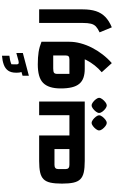

<svg xmlns="http://www.w3.org/2000/svg" viewBox="383 -1276 1172 1979"><g transform="rotate(-90 969.5 -287.0)"><path d="M561 0V-158H639V0ZM299 0Q228 0 182.5 -10Q137 -20 111.5 -45.5Q86 -71 76 -117Q66 -163 66 -235Q66 -307 76 -353Q86 -399 111.5 -424.5Q137 -450 182.5 -460Q228 -470 299 -470H562V0ZM259 -158H422V-312H259Q237 -312 226.5 -302.5Q216 -293 216 -275V-195Q216 -177 226.5 -167.5Q237 -158 259 -158ZM639 0V-158Q648 -158 653.5 -136.5Q659 -115 659 -79Q659 -42 653.5 -21Q648 0 639 0Z M639 0V-158H844L771 -86V-470H912V0ZM639 0Q629 0 624 -21Q619 -42 619 -79Q619 -115 624 -136.5Q629 -158 639 -158ZM692 227Q678 227 659.5 213.5Q641 200 627.5 181.5Q614 163 614 149Q614 134 627.5 116Q641 98 659 84.5Q677 71 692 71Q707 71 725 84.5Q743 98 756.5 116Q770 134 770 149Q770 163 756 181.5Q742 200 724 213.5Q706 227 692 227ZM872 227Q858 227 839.5 213.5Q821 200 807.5 181.5Q794 163 794 149Q794 134 807.5 116Q821 98 839 84.5Q857 71 872 71Q887 71 905 84.5Q923 98 936.5 116Q950 134 950 149Q950 163 936 181.5Q922 200 904 213.5Q886 227 872 227Z M1249 0Q1196 0 1157.5 -13.5Q1119 -27 1094.5 -56.5Q1070 -86 1058.5 -133.5Q1047 -181 1047 -248Q1047 -311 1061.5 -356.5Q1076 -402 1105 -430Q1134 -458 1181.5 -471Q1229 -484 1295 -484Q1369 -484 1422.5 -475.5Q1476 -467 1528 -446V-158L1451 0ZM1308 279 1214 175Q1252 143 1284 102.5Q1316 62 1339 17.5Q1362 -27 1374.5 -71.5Q1387 -116 1387 -158H1528Q1528 -102 1512 -42.5Q1496 17 1467 74Q1438 131 1397.5 183.5Q1357 236 1308 279ZM1197 -158H1346Q1369 -158 1378 -167Q1387 -176 1387 -199V-325H1253Q1220 -325 1208.5 -316.5Q1197 -308 1197 -283ZM1178 -576V-641L1216 -652Q1212 -663 1210.5 -676Q1209 -689 1209 -706Q1209 -759 1230.5 -789.5Q1252 -820 1292 -834.5Q1332 -849 1384 -853V-777Q1359 -774 1338.5 -769.5Q1318 -765 1296 -756L1295 -703Q1295 -687 1303.5 -682.5Q1312 -678 1332 -683L1412 -705V-638Z M1677 279 1625 153Q1664 135 1685 115.5Q1706 96 1714 64Q1722 32 1722 -21V-470H1862V-21Q1862 59 1843.5 115.5Q1825 172 1784.5 211.5Q1744 251 1677 279Z"/></g></svg>

Font: Changa
Style: Bold
Weight: 700
Designer: Eduardo Rodriguez Tunni
Foundry: Eduardo Rodriguez Tunni
Version: Version 3.002; ttfautohint (v1.8.2)